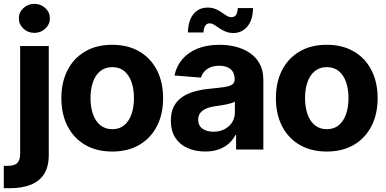

<svg xmlns="http://www.w3.org/2000/svg" viewBox="-62 -789 2035 1013"><path d="M44.3 -545.9H195.3V27.1Q195.5 90.3 170.6 129.2Q145.6 168.2 99.2 186.1Q52.8 204.1 -11.3 204.1H-42V86.1H-22.3Q14.6 86.1 29.3 70.8Q44.1 55.5 44.3 24.8ZM119.3 -615.6Q85.5 -615.6 61.5 -638.1Q37.5 -660.5 37.5 -692.2Q37.5 -724.1 61.5 -746.4Q85.5 -768.8 119.3 -768.8Q153.1 -768.8 177.1 -746.4Q201.2 -724.1 201.2 -692.3Q201.2 -660.5 177.1 -638.1Q153.1 -615.6 119.3 -615.6Z M530 10.5Q447.2 10.5 387 -24.8Q326.8 -60.1 294.3 -123.4Q261.8 -186.7 261.8 -270.7Q261.8 -355.3 294.3 -418.7Q326.8 -482.1 387 -517.4Q447.2 -552.7 530 -552.7Q613 -552.7 673.2 -517.4Q733.4 -482.1 766 -418.7Q798.5 -355.3 798.5 -270.7Q798.5 -186.7 766 -123.4Q733.4 -60.1 673.2 -24.8Q613 10.5 530 10.5ZM530.6 -107.4Q568.5 -107.4 593.8 -128.6Q619 -149.8 631.9 -187Q644.8 -224.1 644.8 -271.3Q644.8 -319.1 631.9 -356Q619 -392.8 593.8 -413.8Q568.5 -434.8 530.6 -434.8Q492.8 -434.8 467 -413.8Q441.3 -392.8 428.4 -356Q415.5 -319.1 415.5 -271.3Q415.5 -224.1 428.4 -187Q441.3 -149.8 467 -128.6Q492.8 -107.4 530.6 -107.4Z M1020.6 10.4Q968.6 10.4 927.4 -8Q886.2 -26.3 862.8 -62.4Q839.4 -98.5 839.4 -152.3Q839.4 -198 855.9 -228.7Q872.4 -259.4 901.2 -278.3Q930 -297.2 966.7 -307.1Q1003.5 -317 1044.2 -320.7Q1091.7 -325.3 1120.7 -329.6Q1149.6 -333.9 1162.8 -342.9Q1176.1 -352 1176.1 -369.3V-371.7Q1176.1 -405.2 1155 -423.7Q1133.9 -442.2 1095.4 -442.2Q1054.6 -442.2 1030.4 -424.4Q1006.2 -406.6 998.3 -379.5L858.5 -390.8Q869.1 -440.6 900.3 -477Q931.5 -513.3 981.1 -533Q1030.7 -552.7 1096 -552.7Q1141.4 -552.7 1182.9 -542.1Q1224.4 -531.4 1257 -509.1Q1289.6 -486.7 1308.5 -451.7Q1327.4 -416.7 1327.4 -368.2V0H1183.7V-76H1179.8Q1166.5 -50.5 1144.6 -31.1Q1122.7 -11.7 1091.9 -0.7Q1061.1 10.4 1020.6 10.4ZM1063.8 -94.1Q1097.2 -94.1 1122.7 -107.5Q1148.2 -120.9 1162.7 -143.7Q1177.2 -166.5 1177.2 -194.9V-252.7Q1170.4 -248.4 1158 -244.6Q1145.6 -240.8 1130.3 -237.8Q1115 -234.8 1100 -232.5Q1084.9 -230.3 1072.6 -228.5Q1045.7 -224.7 1025.7 -216.1Q1005.8 -207.4 994.7 -193.1Q983.7 -178.8 983.7 -157.4Q983.7 -126.3 1006.2 -110.2Q1028.7 -94.1 1063.8 -94.1ZM1170 -614.8Q1146.3 -614.8 1127.9 -622.5Q1109.5 -630.1 1094.9 -640.3Q1080.3 -650.6 1067.9 -658.2Q1055.6 -665.8 1043.8 -665.8Q1028.5 -665.8 1020.5 -652.6Q1012.4 -639.4 1011.4 -617.8H929.4Q930.9 -681.2 959.1 -715.1Q987.3 -749 1032.9 -749Q1056.7 -749 1074.9 -741.5Q1093.1 -733.9 1107.4 -723.7Q1121.7 -713.5 1134 -705.9Q1146.4 -698.3 1158.9 -698.3Q1176.1 -698.3 1183.6 -710.7Q1191.2 -723 1192.5 -746.5H1273.1Q1272 -683.4 1243 -649.1Q1214 -614.8 1170 -614.8Z M1661.8 10.5Q1579 10.5 1518.8 -24.8Q1458.6 -60.1 1426.1 -123.4Q1393.7 -186.7 1393.7 -270.7Q1393.7 -355.3 1426.1 -418.7Q1458.6 -482.1 1518.8 -517.4Q1579 -552.7 1661.8 -552.7Q1744.8 -552.7 1805 -517.4Q1865.2 -482.1 1897.8 -418.7Q1930.4 -355.3 1930.4 -270.7Q1930.4 -186.7 1897.8 -123.4Q1865.2 -60.1 1805 -24.8Q1744.8 10.5 1661.8 10.5ZM1662.4 -107.4Q1700.3 -107.4 1725.6 -128.6Q1750.9 -149.8 1763.8 -187Q1776.7 -224.1 1776.7 -271.3Q1776.7 -319.1 1763.8 -356Q1750.9 -392.8 1725.6 -413.8Q1700.3 -434.8 1662.4 -434.8Q1624.6 -434.8 1598.9 -413.8Q1573.1 -392.8 1560.3 -356Q1547.4 -319.1 1547.4 -271.3Q1547.4 -224.1 1560.3 -187Q1573.1 -149.8 1598.9 -128.6Q1624.6 -107.4 1662.4 -107.4Z"/></svg>

Font: Inter Tight
Style: Regular
Weight: 400
Designer: Rasmus Andersson
Foundry: rsms
Version: Version 3.002